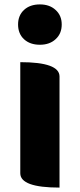

<svg xmlns="http://www.w3.org/2000/svg" viewBox="-20 -851 361 871"><path d="M250 0Q72 0 72 -65V-569Q250 -569 250 -504V0ZM161 -648Q116 -648 89 -673Q62 -698 62 -740Q62 -781 89 -806Q116 -831 161 -831Q205 -831 232 -806Q260 -781 260 -740Q260 -698 232 -673Q205 -648 161 -648Z"/></svg>

Font: Swei Half Moon CJK SC
Style: Black
Weight: 900
Version: Version 2.071